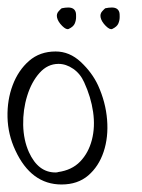

<svg xmlns="http://www.w3.org/2000/svg" viewBox="-25 -496 378 511"><path d="M138.8 -5Q57.8 -5 15.8 -96Q-3.9 -138 -5 -184Q-6.1 -230 8.8 -269.5Q23.7 -309 52.4 -334Q81.1 -359 123.1 -359Q160.1 -359 190.1 -331Q220 -303 235.9 -269Q256.3 -224 260 -177.5Q263.8 -131 250.8 -92Q237.8 -53 209.8 -29Q181.8 -5 138.8 -5ZM122.5 -37Q128.5 -37 129.2 -38Q166.1 -43 188.3 -66Q210.5 -89 219.5 -123.5Q228.5 -158 222.8 -198Q217 -238 199 -277Q188.7 -300 169.7 -313Q150.7 -326 130.7 -326Q101.7 -326 80.3 -302Q58.8 -278 47.4 -241Q35.9 -204 36.7 -163.5Q37.6 -123 52 -91Q76.5 -37 122.5 -37ZM273.9 -419Q267.6 -416 256.5 -427Q245.5 -438 242.9 -449Q240.6 -459 247 -466Q253.4 -473 255.2 -474Q259.9 -475 264.3 -475.5Q268.7 -476 272.7 -476Q289.7 -476 292.9 -462Q293.6 -459 293.5 -451Q293.6 -442 290 -433.5Q286.5 -425 273.9 -419ZM157.9 -419Q151.6 -416 140.5 -427Q129.5 -438 126.9 -449Q124.6 -459 131 -466Q137.4 -473 139.2 -474Q143.9 -475 148.3 -475.5Q152.7 -476 156.7 -476Q173.7 -476 176.9 -462Q177.6 -459 177.5 -451Q177.6 -442 174 -433.5Q170.5 -425 157.9 -419Z"/></svg>

Font: Oooh Baby
Style: Normal
Weight: 400
Designer: Robert E. Leuschke
Foundry: Robert E. Leuschke
Version: Version 1.011; ttfautohint (v1.8.3)